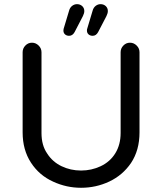

<svg xmlns="http://www.w3.org/2000/svg" viewBox="-20 -893 780 924"><path d="M236.3 -18.6Q168.9 -48.8 128.9 -110.4Q88.9 -171.9 88.9 -255.9V-641.6Q88.9 -660.2 102.1 -673.8Q115.2 -687.5 133.8 -687.5Q152.3 -687.5 166 -673.8Q179.7 -660.2 179.7 -641.6V-252.9Q179.7 -193.4 207 -154.3Q232.4 -114.3 275.9 -93.3Q319.3 -72.3 370.1 -72.3Q419.9 -72.3 463.9 -92.8Q509.8 -114.3 535.2 -155.8Q560.5 -197.3 560.5 -252.9V-641.6Q560.5 -660.2 573.7 -673.8Q586.9 -687.5 605.5 -687.5Q624 -687.5 637.7 -673.8Q651.4 -660.2 651.4 -641.6V-255.9Q651.4 -169.9 610.4 -108.4Q570.3 -49.8 506.3 -19.5Q442.4 10.7 370.1 10.7Q299.8 10.7 236.3 -18.6ZM286.1 -753.9 312.5 -841.8Q316.4 -856.4 327.1 -864.7Q337.9 -873 350.6 -873Q365.2 -873 375.5 -863.8Q385.7 -854.5 385.7 -839.8Q385.7 -829.1 378.9 -815.4L338.9 -738.3Q329.1 -720.7 312.5 -720.7Q300.8 -720.7 293 -727.5Q285.2 -734.4 285.2 -746.1Q285.2 -752 286.1 -753.9ZM399.4 -753.9 425.8 -841.8Q429.7 -856.4 440.4 -864.7Q451.2 -873 463.9 -873Q478.5 -873 488.8 -863.8Q499 -854.5 499 -839.8Q499 -829.1 492.2 -815.4L452.1 -738.3Q442.4 -720.7 425.8 -720.7Q414.1 -720.7 406.2 -727.5Q398.4 -734.4 398.4 -746.1Q398.4 -752 399.4 -753.9Z"/></svg>

Font: jf-openhuninn-2.0
Style: Regular
Weight: 400
Designer: [Kosugi Maru]
Designed by MOTOYA      

[Varela Round]
Joe Prince (Latin component); Avraham Cornfeld (Hebrew component)
Foundry: justfont CO.,LTD.
Version: 2.0